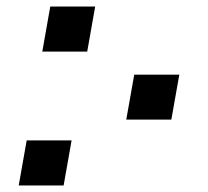

<svg xmlns="http://www.w3.org/2000/svg" viewBox="-20 -570 640 590"><path d="M392.5 -340.5H531L506.5 -202.5H368ZM62 -138.5H200L175.5 0H37.5ZM134.5 -550H272.5L248 -411.5H110Z"/></svg>

Font: JuliaMono SemiBoldItalic
Style: Regular
Weight: 600
Italic angle: -9°
Monospace: yes
Designer: cormullion
Foundry: corm
Version: Version 0.049; ttfautohint (v1.8.4)